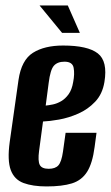

<svg xmlns="http://www.w3.org/2000/svg" viewBox="-20 -668 404 700"><path d="M149.7 11.7Q99.2 11.7 65.7 -0.8Q32.2 -13.3 19.2 -48.1Q6.3 -83 15.3 -149.6L47.5 -376.8Q58.2 -449.2 100.2 -475.6Q142.2 -502 210 -502Q299.7 -502 336.5 -473.4Q373.3 -444.8 360.7 -369Q353.5 -325 327 -297.2Q300.6 -269.3 265.4 -253.8Q230.1 -238.3 195.3 -232.1Q160.5 -226 136.8 -225L122.5 -118Q117.6 -81.5 124.9 -67Q132.2 -52.6 157.5 -52.6Q181.7 -52.6 193 -65.3Q204.2 -78.1 209.5 -114.5L219.2 -183.9H331.9L324.9 -131.9Q317.2 -72.7 297.6 -41.7Q278 -10.6 242.3 0.6Q206.6 11.7 149.7 11.7ZM146.6 -283.1Q157.6 -284.1 172.7 -287.2Q187.8 -290.3 202.9 -299Q218 -307.7 230.1 -324.4Q242.2 -341.1 246.8 -369Q252.6 -398.4 248.5 -420.7Q244.4 -443.1 215.1 -443.1Q189.5 -443.1 176.4 -428.3Q163.4 -413.5 157.5 -366ZM206.4 -548.1 124.3 -648H227.2L271.2 -548.1Z"/></svg>

Font: Alumni Sans SC Thin
Style: Italic
Weight: 100
Italic angle: -8°
Designer: Robert E. Leuschke
Foundry: Robert E. Leuschke
Version: Version 1.016